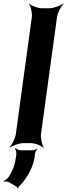

<svg xmlns="http://www.w3.org/2000/svg" viewBox="-23 -796 373 1068"><path d="M205 -50 294 -700C297 -724 316 -761 330 -774L328 -776C313 -764 275 -750 251 -750H211C187 -750 151 -764 140 -776L138 -774C148 -761 157 -724 154 -700L65 -50C62 -26 43 11 29 24L30 26C45 14 84 0 108 0H148C172 0 207 14 218 26L221 24C211 11 202 -26 205 -50ZM28 218 71 244C73 245 73 250 73 252L78 251C78 249 80 244 81 242C91 233 100 223 109 212C136 176 162 130 170 75L172 58C173 49 180 37 185 33L184 30C179 34 167 40 159 40H93C83 40 68 33 64 28L60 31C64 36 69 51 68 61L65 82C59 128 43 161 24 190C18 198 4 209 -3 211L-1 215C5 213 20 213 28 218Z"/></svg>

Font: Asimov
Style: EdgeNarIt
Weight: 500
Designer: Google
Version: Version 2.000980: 2014